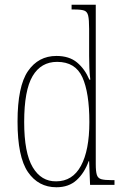

<svg xmlns="http://www.w3.org/2000/svg" viewBox="-20 -780 518 810"><path d="M218 10Q142 10 98 -54Q54 -118 54 -267Q54 -416 98 -480Q142 -544 218 -544Q272 -544 305 -516.5Q338 -489 357 -444H361Q358 -468 357 -493.5Q356 -519 356 -544V-658Q356 -697 352 -714Q348 -731 335 -735.5Q322 -740 293 -740H282V-760H384V-88Q384 -57 388.5 -42.5Q393 -28 407.5 -24Q422 -20 452 -20H463V0H360L356 -100H354Q336 -50 303 -20Q270 10 218 10ZM217 -15Q286 -15 321.5 -80.5Q357 -146 357 -265Q357 -389 327.5 -454Q298 -519 221 -519Q153 -519 117.5 -459Q82 -399 82 -265Q82 -135 118 -74.5Q154 -14 217 -15Z"/></svg>

Font: Noto Serif Thai Condensed Thin
Style: Regular
Weight: 100
Width: 3
Designer: Monotype Design Team
Foundry: Monotype Imaging Inc.
Version: Version 2.001; ttfautohint (v1.8.4.7-5d5b)